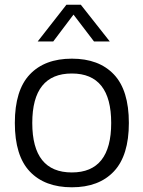

<svg xmlns="http://www.w3.org/2000/svg" viewBox="-20 -781 609 815"><path d="M285 -49Q452 -49 452 -259Q452 -469 285 -469Q117 -469 117 -259Q117 -49 285 -49ZM527 -259Q527 -121 463.5 -53.5Q400 14 285 14Q170 14 106.5 -53Q43 -120 43 -259Q43 -398 106.5 -465Q170 -532 285 -532Q400 -532 463.5 -465Q527 -398 527 -259ZM140 -605 262 -761H323L446 -605H379L292 -719L206 -605Z"/></svg>

Font: Nacelle Light
Style: Regular
Weight: 300
Designer: Sora Sagano
Foundry: Sora Sagano
Version: Version 1.000;FEAKit 1.0